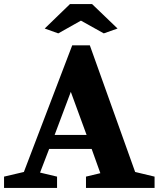

<svg xmlns="http://www.w3.org/2000/svg" viewBox="-30 -929 784 949"><path d="M-10 0V-56L88 -79L327 -705H414L638 -79L734 -56V0H395V-56L466 -73L423 -193H213L168 -76L252 -56V0ZM240 -262H398L320 -475ZM191 -788 316 -909H425L551 -788L483 -764L370 -827L258 -764Z"/></svg>

Font: Volkhov
Style: Bold
Weight: 700
Designer: Cyreal (www.cyreal.org)
Foundry: Cyreal (www.cyreal.org)
Version: Version 1.010